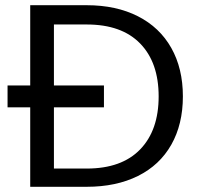

<svg xmlns="http://www.w3.org/2000/svg" viewBox="-20 -717 765 737"><path d="M313 -697Q426 -697 509.5 -654.5Q593 -612 637.5 -533Q682 -454 682 -347Q682 -240 637.5 -161.5Q593 -83 509.5 -41.5Q426 0 313 0H96V-305H9V-389H96V-697ZM313 -70Q447 -70 518 -143.5Q589 -217 589 -347Q589 -477 518 -550Q447 -623 313 -623H187V-389H379V-305H187V-70Z"/></svg>

Font: Fz Poppins
Style: Regular
Weight: 400
Designer: Ninad Kale (Devanagari), Jonny Pinhorn (Latin)
Foundry: Indian Type Foundry
Version: Vit hóa bi Vntype.Com & FontZin.Com